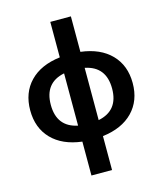

<svg xmlns="http://www.w3.org/2000/svg" viewBox="-138 -850 991 1171"><g transform="rotate(-15 357.5 -265.0)"><path d="M422 -526Q545 -511 613 -441Q681 -371 681 -260Q681 -149 613 -79Q545 -9 422 6V220H292V6Q169 -9 101.5 -79Q34 -149 34 -260Q34 -371 101.5 -441Q169 -511 292 -526V-750H422ZM422 -95Q551 -121 551 -260Q551 -399 422 -425ZM292 -425Q164 -399 164 -260Q164 -121 292 -95Z"/></g></svg>

Font: M PLUS 1p
Style: Bold
Weight: 700
Version: Version 1.062